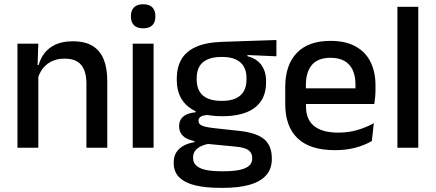

<svg xmlns="http://www.w3.org/2000/svg" viewBox="-20 -694 2049 902"><path d="M484 0H386V-302Q386 -337.5 376.2 -363.5Q366.5 -389.5 344.2 -404Q322 -418.5 283.5 -418.5Q248 -418.5 222 -405.5Q196 -392.5 179.8 -370.5Q163.5 -348.5 156.5 -320.5L140.5 -388.5H161.5Q170 -419.5 189.5 -444.8Q209 -470 241.5 -485Q274 -500 322 -500Q379.5 -500 415 -478.2Q450.5 -456.5 467.2 -415Q484 -373.5 484 -313ZM160 0H62V-489H160L156 -374.5L160 -368.5Z M701.5 0H603.5V-489H701.5ZM652.5 -561Q623.5 -561 609.2 -575.8Q595 -590.5 595 -616.5V-618.5Q595 -644.5 609.2 -659.2Q623.5 -674 652.5 -674Q681.5 -674 695.8 -659.2Q710 -644.5 710 -618.5V-616.5Q710 -590 695.8 -575.5Q681.5 -561 652.5 -561Z M1023.5 -148Q920.5 -148 865.5 -192Q810.5 -236 810.5 -317.5V-325.5Q810.5 -377 832 -414.8Q853.5 -452.5 900.8 -473.8Q948 -495 1024.5 -497.5L1278.5 -506V-429.5L1142.5 -435.5V-430Q1171.5 -422.5 1190.8 -406.8Q1210 -391 1220 -367.5Q1230 -344 1230 -312V-306.5Q1230 -229.5 1177.8 -188.8Q1125.5 -148 1023.5 -148ZM1019.5 110.5H1032Q1074.5 110.5 1104 104.5Q1133.5 98.5 1149.2 85.5Q1165 72.5 1165 51V49.5Q1165 24 1147 11.2Q1129 -1.5 1084.5 -5.5L943.5 -19L968 -20Q944 -16 925.8 -7.8Q907.5 0.5 897.2 13.8Q887 27 887 46.5V47.5Q887 70.5 902.8 84.5Q918.5 98.5 948.2 104.5Q978 110.5 1019.5 110.5ZM1030 188.5H1013.5Q946 188.5 897.2 176.8Q848.5 165 822.2 139.2Q796 113.5 796 71V69Q796 40.5 808.8 21Q821.5 1.5 843.8 -10.2Q866 -22 893.5 -26V-31Q857 -38.5 839.2 -55.8Q821.5 -73 821.5 -100.5V-101Q821.5 -120 830 -133.8Q838.5 -147.5 855.8 -155.8Q873 -164 899 -166.5V-177.5L1002 -152.5L964.5 -154Q935 -153.5 923.8 -146.5Q912.5 -139.5 912.5 -126.5V-126Q912.5 -111 929.2 -103.8Q946 -96.5 986 -92L1105 -79Q1184 -70.5 1220.5 -40.5Q1257 -10.5 1257 50.5V53Q1257 100 1229.8 130Q1202.5 160 1151.8 174.2Q1101 188.5 1030 188.5ZM1022 -220Q1060.5 -220 1086.2 -231.2Q1112 -242.5 1125 -265Q1138 -287.5 1138 -320V-327.5Q1138 -359.5 1125.2 -381.5Q1112.5 -403.5 1087.2 -415Q1062 -426.5 1023.5 -426.5H1021Q979.5 -426.5 953.5 -414.2Q927.5 -402 915.8 -379.8Q904 -357.5 904 -327V-320Q904 -287.5 917 -265Q930 -242.5 956.2 -231.2Q982.5 -220 1022 -220Z M1553.5 11.5Q1436.5 11.5 1378.2 -44.2Q1320 -100 1320 -205V-285Q1320 -388.5 1374.2 -445.2Q1428.5 -502 1532.5 -502Q1603 -502 1650 -476.2Q1697 -450.5 1720.5 -403.5Q1744 -356.5 1744 -292V-273.5Q1744 -256.5 1742.5 -239Q1741 -221.5 1738.5 -205.5H1648.5Q1649.5 -231.5 1649.8 -254.5Q1650 -277.5 1650 -296.5Q1650 -337 1637 -365Q1624 -393 1598 -407.8Q1572 -422.5 1532.5 -422.5Q1474 -422.5 1445.5 -389.2Q1417 -356 1417 -294.5V-248.5L1417.5 -237V-193.5Q1417.5 -166 1425.8 -143.5Q1434 -121 1452.2 -104.8Q1470.5 -88.5 1499.5 -79.8Q1528.5 -71 1570 -71Q1617 -71 1658.2 -83Q1699.5 -95 1736 -115L1727 -31.5Q1694 -12 1650.2 -0.2Q1606.5 11.5 1553.5 11.5ZM1718.5 -205.5H1372V-279H1718.5Z M1945 0H1847V-662H1945Z"/></svg>

Font: Anek Devanagari Medium Medium
Style: Regular
Weight: 500
Version: Version 1.003